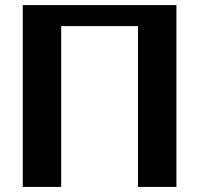

<svg xmlns="http://www.w3.org/2000/svg" viewBox="-20 -737 785 757"><path d="M69.7 0V-716.9H675.6V0H524V-634.1H221.2V0Z"/></svg>

Font: Russolo 10pt ExtraLight
Style: Regular
Weight: 200
Designer: Micah Stupak-Hahn
Version: Version 1.000